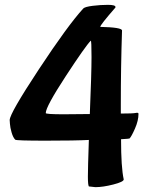

<svg xmlns="http://www.w3.org/2000/svg" viewBox="-20 -735 612 793"><path d="M480 -160Q480 -44 491 6Q491 16 448 27Q405 38 374 38L347 35Q343 29 343 -6Q343 -41 347 -157Q290 -154 168.5 -154Q47 -154 43 -158Q34 -167 28 -187.5Q22 -208 21 -224L20 -239Q20 -266 140 -448Q260 -630 324 -700Q331 -707 363 -711Q395 -715 426 -715Q457 -715 457 -706Q457 -704 456 -703Q394 -632 394 -624Q484 -622 484 -609Q479 -458 479 -304V-266Q529 -266 540.5 -268.5Q552 -271 552 -265Q552 -237 537.5 -204Q523 -171 515 -163Q514 -162 480 -160ZM243 -263 351 -264Q358 -432 358 -499.5Q358 -567 355 -567Q333 -545 251 -419.5Q169 -294 169 -268Q169 -263 243 -263Z"/></svg>

Font: Bubblegum Sans
Style: Regular
Weight: 400
Designer: Angel Koziupa and Alejandro Paul
Foundry: Angel Koziupa and Alejandro Paul
Version: Version 1.001